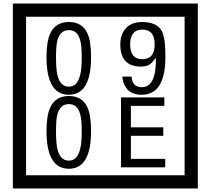

<svg xmlns="http://www.w3.org/2000/svg" viewBox="-20 -980 1195 1090"><path d="M1103 90H53V-960H1103ZM1028 15V-885H128V15ZM497 -656Q497 -442 371 -442Q244 -442 244 -656Q244 -744 265 -789Q294 -855 371 -855Q448 -855 477 -789Q497 -745 497 -656ZM444 -656Q444 -723 435 -752Q420 -809 371 -809Q322 -809 306 -752Q298 -723 298 -656Q298 -587 306 -553Q322 -488 371 -488Q419 -488 435 -554Q444 -587 444 -656ZM919 -658Q919 -442 784 -442Q687 -442 674 -545H727Q731 -485 785 -485Q868 -485 865 -652Q844 -625 834 -617Q814 -602 780 -602Q663 -602 663 -728Q663 -786 695.5 -820.5Q728 -855 786 -855Q870 -855 898 -805Q919 -766 919 -658ZM858 -728Q858 -812 788 -812Q719 -812 719 -728Q719 -644 788 -644Q858 -644 858 -728ZM497 -236Q497 -22 371 -22Q244 -22 244 -236Q244 -324 265 -369Q294 -435 371 -435Q448 -435 477 -369Q497 -325 497 -236ZM444 -236Q444 -303 435 -332Q420 -389 371 -389Q322 -389 306 -332Q298 -303 298 -236Q298 -167 306 -133Q322 -68 371 -68Q419 -68 435 -134Q444 -167 444 -236ZM918 -30H667V-427H913V-379H723V-257H907V-209H723V-78H918Z"/></svg>

Font: Unicode BMP Fallback SIL
Style: Regular
Weight: 400
Foundry: NRSI, SIL International
Version: Version 5.1 Based on Unicode 5.1